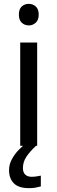

<svg xmlns="http://www.w3.org/2000/svg" viewBox="-20 -757 298 997"><path d="M173 -536V0H85V-536ZM130 -737Q150 -737 165.5 -723.5Q181 -710 181 -681Q181 -653 165.5 -639Q150 -625 130 -625Q108 -625 93 -639Q78 -653 78 -681Q78 -710 93 -723.5Q108 -737 130 -737ZM99 116Q99 138 111 149.5Q123 161 144 161Q161 161 172.5 158.5Q184 156 192 155V211Q178 215 164 217.5Q150 220 130 220Q77 220 52 195Q27 170 27 126Q27 97 41.5 70Q56 43 77.5 21Q99 -1 119 -15L167 0Q133 32 116 58.5Q99 85 99 116Z"/></svg>

Font: Noto Sans Khmer
Style: Regular
Weight: 400
Designer: Danh Hong and the Monotype Design Team
Foundry: Monotype Imaging Inc.
Version: Version 2.003